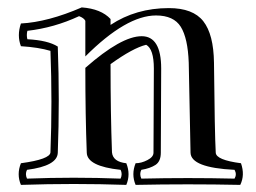

<svg xmlns="http://www.w3.org/2000/svg" viewBox="-20 -486 698 524"><path d="M365.7 -22.5Q359.9 -11.2 365.7 1.5Q492.7 -1.5 620.1 1.5Q627 -10.3 620.1 -22.5Q501 -28.3 500 -69.3L495.1 -314.9Q492.7 -381.8 473.4 -412.8Q454.1 -443.8 405.8 -443.8Q324.7 -443.8 212.9 -332V-429.2Q209 -437 195.8 -441.9Q127.9 -410.2 54.7 -401.9Q51.8 -390.1 54.7 -378.9Q110.8 -376 137.7 -358.9Q143.1 -212.9 137.7 -69.3Q136.7 -33.2 53.7 -22.5Q47.9 -11.2 53.7 1.5Q180.7 -3.4 309.1 1.5Q314.9 -11.2 309.1 -22.5Q217.8 -32.2 216.8 -69.3Q212.9 -170.9 212.9 -300.8Q311 -387.2 366.7 -387.2Q419.9 -387.2 419.9 -298.8L418.9 -69.3Q418.9 -45.4 404.3 -35.9Q389.6 -26.4 365.7 -22.5ZM350.1 18.6Q337.9 -10.3 350.1 -40.5Q365.7 -40.5 382.3 -49.1Q398.9 -57.6 398.9 -69.3L399.9 -298.8Q399.9 -352.1 378.9 -363.8Q342.8 -355 281.7 -311Q281.7 -176.8 285.6 -70.3Q288.1 -44.4 324.7 -40.5Q336.9 -10.3 324.7 18.6Q181.6 13.7 37.1 18.6Q24.9 -10.3 37.1 -40.5Q116.7 -51.3 117.7 -70.3Q123 -208 117.7 -347.2Q85 -356.9 37.1 -359.9Q25.9 -389.2 37.1 -421.9Q110.8 -425.8 203.1 -465.8Q255.9 -461.9 281.7 -434.1V-418Q351.1 -463.9 440.9 -463.9Q506.8 -463.9 534.9 -428Q563 -392.1 564 -314.9Q565.9 -121.1 568.8 -69.3Q569.8 -49.3 637.7 -40.5Q648.9 -8.3 635.7 18.6Q492.7 15.6 350.1 18.6Z"/></svg>

Font: Jacques Francois Shadow
Style: Regular
Weight: 400
Designer: Alexei Vanyashin, Nikita Kanarev (i@xarsok.ru)
Foundry: Cyreal (www.cyreal.org)
Version: Version 1.003